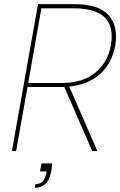

<svg xmlns="http://www.w3.org/2000/svg" viewBox="-20 -724 576 920"><path d="M179.2 59.1H230Q229.5 63.5 228.5 74.5Q227.5 85.4 227.1 89.8Q217.8 139.2 197.3 157.5Q176.8 175.8 146 175.8L149.9 158.2Q172.9 158.2 185.1 144.3Q197.3 130.4 202.1 104L203.1 97.2H171.9ZM511.2 -505.9Q542.5 -684.1 334 -684.1H178.2L115.2 -326.2H272.9Q376.5 -326.2 436.3 -375.2Q496.1 -424.3 511.2 -505.9ZM162.1 -704.1H337.9Q453.6 -704.1 500.7 -651.1Q547.9 -598.1 532.2 -505.9Q516.6 -420.4 460 -369.6Q403.3 -318.8 312 -309.1L446.8 0H421.9L288.1 -307.1H270H111.8L57.1 0H37.1Z"/></svg>

Font: SVN-Poppins Thin
Style: Italic
Weight: 100
Italic angle: -10°
Designer: Ninad Kale (Devanagari), Jonny Pinhorn (Latin)
Foundry: Indian Type Foundry
Version: Version 3.002 2017